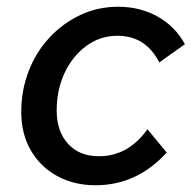

<svg xmlns="http://www.w3.org/2000/svg" viewBox="-20 -533 575 569"><path d="M417 -150 474 -81Q386 16 263 16Q199 16 149 -11.5Q99 -39 71 -88Q43 -137 43 -201Q43 -266 65 -322.5Q87 -379 126.5 -421.5Q166 -464 218 -488.5Q270 -513 330 -513Q395 -513 447 -484Q499 -455 528 -402L452 -348Q412 -427 328 -427Q277 -427 236 -397Q195 -367 171.5 -317Q148 -267 148 -205Q148 -144 181.5 -107Q215 -70 273 -70Q360 -70 417 -150Z"/></svg>

Font: Wix Madefor Text Medium
Style: Italic
Weight: 500
Italic angle: -12°
Designer: Dalton Maag Ltd
Foundry: Dalton Maag Ltd
Version: Version 3.100